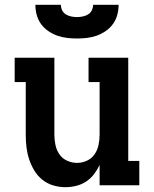

<svg xmlns="http://www.w3.org/2000/svg" viewBox="-20 -770 640 798"><path d="M252 8Q226 8 201 0.5Q176 -7 156 -23Q136 -39 122.5 -61.5Q109 -84 101 -108.5Q93 -133 90 -158.5Q87 -184 87 -210V-429H41V-530H206V-210Q206 -189 210.5 -167.5Q215 -146 227 -128.5Q239 -111 259 -102Q279 -93 300 -93Q321 -93 341 -102Q361 -111 373 -128.5Q385 -146 389.5 -167.5Q394 -189 394 -210V-429H348V-530H513V-101H559V0H394V-85Q385 -65 371 -46.5Q357 -28 338 -15.5Q319 -3 296.5 2.5Q274 8 252 8ZM300 -610Q279 -610 258 -612.5Q237 -615 217.5 -622Q198 -629 180 -641.5Q162 -654 150 -671Q138 -688 132.5 -708.5Q127 -729 127 -750H233Q233 -738 238.5 -727Q244 -716 254 -710Q264 -704 276 -701.5Q288 -699 300 -699Q312 -699 324 -701.5Q336 -704 346 -710Q356 -716 361.5 -727Q367 -738 367 -750H473Q473 -729 467.5 -708.5Q462 -688 450 -671Q438 -654 420 -641.5Q402 -629 382.5 -622Q363 -615 342 -612.5Q321 -610 300 -610Z"/></svg>

Font: Iosevka Curly Slab Extended
Style: Bold
Weight: 700
Width: 7
Monospace: yes
Designer: Belleve Invis
Foundry: Belleve Invis
Version: Version 11.1.0; ttfautohint (v1.8.3)